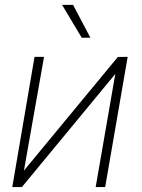

<svg xmlns="http://www.w3.org/2000/svg" viewBox="-20 -759 577 779"><path d="M77.1 -66.9 458 -527.8 498 -528.3 406.7 0H368.2L447.8 -459L68.8 0H29.8L120.1 -528.3H158.7ZM276.4 -739.3 346.7 -606H311.5L231.9 -739.3Z"/></svg>

Font: Roboto ExtraLight
Style: Italic
Weight: 250
Designer: Christian Robertson
Foundry: Google
Version: Version 3.009; 2024